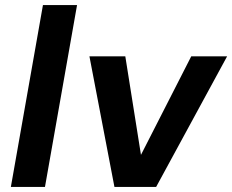

<svg xmlns="http://www.w3.org/2000/svg" viewBox="-20 -740 919 760"><path d="M23 0 150 -720H285L158 0Z M433 0 334 -517H476L538 -127L737 -517H879L598 0Z"/></svg>

Font: DM Sans 11pt
Style: Bold Italic
Weight: 700
Italic angle: -10°
Version: Version 4.004;gftools[0.9.30]